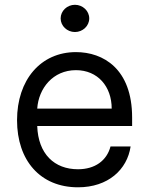

<svg xmlns="http://www.w3.org/2000/svg" viewBox="-20 -770 622 801"><path d="M305.4 11.4C431.1 11.4 510.7 -62.5 524.9 -159.1H441.1C425.4 -99.4 375.7 -63.9 305.4 -63.9C207 -63.9 139.2 -127.5 135.3 -244.3H531.2V-279.8C531.2 -483 410.5 -552.6 296.9 -552.6C149.1 -552.6 51.1 -436.1 51.1 -268.5C51.1 -100.9 147.7 11.4 305.4 11.4ZM135.3 -316.8C141 -401.6 201 -477.3 296.9 -477.3C387.8 -477.3 446 -409.1 446 -316.8ZM233 -693.2C233 -661.9 259.9 -636.4 292.6 -636.4C325.3 -636.4 352.3 -661.9 352.3 -693.2C352.3 -724.4 325.3 -750 292.6 -750C259.9 -750 233 -724.4 233 -693.2Z"/></svg>

Font: Magic Ui Pro
Style: Regular
Weight: 400
Designer: Stefan Endress, Andreas Faust
Version: Version 1.000;FEAKit 1.0